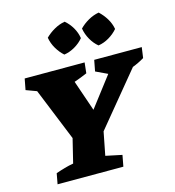

<svg xmlns="http://www.w3.org/2000/svg" viewBox="-130 -1030 1036 1139"><g transform="rotate(-15 387.5 -460.5)"><path d="M82 0 94 -65Q122 -75 148.5 -82.5Q175 -90 203 -95L239 -242L108 -565L43 -589L56 -657H424L417 -592Q378 -575 337 -561L402 -372L542 -555L470 -589L483 -657H775L766 -592Q731 -571 694 -557L427 -233L399 -90L499 -69L486 0ZM372 -921Q399 -898 417 -867Q435 -836 440 -802Q419 -776 386.5 -757Q354 -738 320 -733Q295 -755 276 -787Q257 -819 251 -855Q275 -879 306.5 -897Q338 -915 372 -921ZM581 -921Q607 -897 625.5 -866.5Q644 -836 650 -802Q628 -776 596 -757Q564 -738 530 -733Q504 -754 485.5 -786.5Q467 -819 461 -855Q484 -879 515.5 -897Q547 -915 581 -921Z"/></g></svg>

Font: Piazzolla SC ExtraBold
Style: Italic
Weight: 800
Italic angle: -11.3°
Designer: Juan Pablo del Peral
Foundry: Huerta Tipografica
Version: Version 1.330